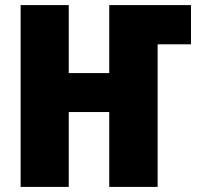

<svg xmlns="http://www.w3.org/2000/svg" viewBox="-20 -734 798 754"><path d="M61 0V-714H250V-447H409V-714H730V-560H599V0H409V-294H250V0Z"/></svg>

Font: Noto Sans Display SemiCondensed Black
Style: Regular
Weight: 900
Width: 4
Designer: Monotype Design Team
Foundry: Monotype Imaging Inc.
Version: Version 1.900